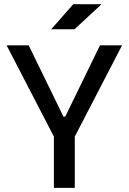

<svg xmlns="http://www.w3.org/2000/svg" viewBox="-20 -914 626 934"><path d="M242.2 0H343.8V-249.5L573.7 -693.4H466.3L297.4 -346.7H288.6L119.6 -693.4H12.2L242.2 -249.5ZM229 -771.5H342.3L474.1 -893.6H336.4Z"/></svg>

Font: CaskaydiaCove Nerd Font
Style: Regular
Weight: 400
Designer: Aaron Bell
Foundry: Saja Typeworks
Version: Version 2111.1;Nerd Fonts 2.3.3